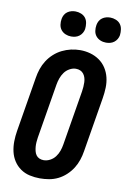

<svg xmlns="http://www.w3.org/2000/svg" viewBox="-103 -1017 718 1086"><g transform="rotate(10 256.0 -474.5)"><path d="M205 8Q175 8 146 1.5Q117 -5 93.5 -21.5Q70 -38 54.5 -62Q39 -86 32.5 -114.5Q26 -143 26.5 -173.5Q27 -204 32 -234L84 -548Q88 -574 96.5 -599.5Q105 -625 120 -648.5Q135 -672 156 -691Q177 -710 201.5 -722Q226 -734 252 -740Q278 -746 305 -746Q335 -746 363.5 -738Q392 -730 415.5 -713.5Q439 -697 454.5 -673Q470 -649 477 -620.5Q484 -592 483 -561.5Q482 -531 477 -501L425 -187Q421 -161 412.5 -135.5Q404 -110 389.5 -87Q375 -64 354 -44.5Q333 -25 308.5 -13Q284 -1 257.5 3.5Q231 8 205 8ZM208 -97Q227 -97 245 -106.5Q263 -116 275 -132Q287 -148 293.5 -166.5Q300 -185 303 -204L355 -518Q357 -531 358 -544.5Q359 -558 358.5 -571Q358 -584 354.5 -596Q351 -608 343.5 -618Q336 -628 324.5 -633Q313 -638 299 -638Q281 -638 263 -628Q245 -618 233.5 -602Q222 -586 215.5 -567.5Q209 -549 206 -531L154 -217Q152 -204 151 -190.5Q150 -177 151 -164.5Q152 -152 155 -139.5Q158 -127 165 -117Q172 -107 183.5 -102Q195 -97 208 -97ZM440 -813Q423 -813 407.5 -819.5Q392 -826 382 -838.5Q372 -851 369.5 -868Q367 -885 370 -902Q372 -914 378 -925Q384 -936 394.5 -943.5Q405 -951 417 -954Q429 -957 440 -957Q457 -957 473 -950.5Q489 -944 498.5 -931.5Q508 -919 510.5 -902Q513 -885 511 -868Q509 -856 502.5 -845Q496 -834 486 -826.5Q476 -819 464 -816Q452 -813 440 -813ZM240 -813Q223 -813 207.5 -819.5Q192 -826 182 -838.5Q172 -851 169.5 -868Q167 -885 170 -902Q172 -914 178 -925Q184 -936 194.5 -943.5Q205 -951 217 -954Q229 -957 240 -957Q257 -957 273 -950.5Q289 -944 298.5 -931.5Q308 -919 310.5 -902Q313 -885 311 -868Q309 -856 302.5 -845Q296 -834 286 -826.5Q276 -819 264 -816Q252 -813 240 -813Z"/></g></svg>

Font: Iosevka Curly XBdObl
Style: Regular
Weight: 800
Italic angle: -9°
Monospace: yes
Designer: Belleve Invis
Foundry: Belleve Invis
Version: Version 11.1.0; ttfautohint (v1.8.3)